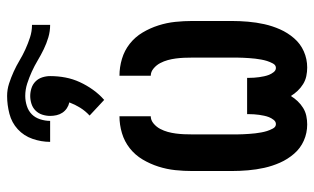

<svg xmlns="http://www.w3.org/2000/svg" viewBox="-192 -684 884 540"><g transform="rotate(-90 250.0 -414.0)"><path d="M170 8Q146 8 124.5 -1.5Q103 -11 87.5 -29Q72 -47 62.5 -68.5Q53 -90 48 -112.5Q43 -135 41 -158.5Q39 -182 39 -205V-315Q39 -339 41.5 -363Q44 -387 51.5 -410.5Q59 -434 71.5 -455Q84 -476 103 -491Q122 -506 145.5 -513Q169 -520 193 -520V-432Q182 -432 172.5 -424Q163 -416 157.5 -405.5Q152 -395 149 -384Q146 -373 144.5 -361.5Q143 -350 142.5 -338.5Q142 -327 142 -315V-205Q142 -197 142 -188.5Q142 -180 142.5 -171.5Q143 -163 143.5 -154.5Q144 -146 145 -138Q146 -130 147.5 -121.5Q149 -113 151.5 -105Q154 -97 158.5 -88.5Q163 -80 171 -80Q178 -80 183 -86.5Q188 -93 190.5 -99.5Q193 -106 194.5 -113Q196 -120 197 -127Q198 -134 198.5 -141.5Q199 -149 199 -156V-161H301V-156Q301 -149 301.5 -141.5Q302 -134 303 -127Q304 -120 305.5 -113Q307 -106 309.5 -99.5Q312 -93 317 -86.5Q322 -80 329 -80Q337 -80 341.5 -88.5Q346 -97 348.5 -105Q351 -113 352.5 -121.5Q354 -130 355 -138Q356 -146 356.5 -154.5Q357 -163 357.5 -171.5Q358 -180 358 -188.5Q358 -197 358 -205V-315Q358 -327 357.5 -338.5Q357 -350 355.5 -361.5Q354 -373 351 -384Q348 -395 342.5 -405.5Q337 -416 327.5 -424Q318 -432 307 -432V-520Q331 -520 354.5 -513Q378 -506 397 -491Q416 -476 428.5 -455Q441 -434 448.5 -410.5Q456 -387 458.5 -363Q461 -339 461 -315V-205Q461 -182 459 -158.5Q457 -135 452 -112.5Q447 -90 437.5 -68.5Q428 -47 412.5 -29Q397 -11 375.5 -1.5Q354 8 330 8Q318 8 306 5.5Q294 3 283.5 -3.5Q273 -10 264.5 -19Q256 -28 250 -38Q244 -28 235.5 -19Q227 -10 216.5 -3.5Q206 3 194 5.5Q182 8 170 8ZM121 -715Q121 -740 129.5 -764.5Q138 -789 156.5 -806Q175 -823 200 -829.5Q225 -836 250 -836Q268 -836 285 -830.5Q302 -825 318.5 -817.5Q335 -810 350 -801Q365 -792 381.5 -784.5Q398 -777 415 -771.5Q432 -766 450 -766V-715Q432 -715 415 -720Q398 -725 381.5 -733Q365 -741 350 -750Q335 -759 318.5 -766.5Q302 -774 285 -779.5Q268 -785 250 -785Q236 -785 222 -780.5Q208 -776 198.5 -766.5Q189 -757 184.5 -743Q180 -729 180 -715ZM239 -563 195 -604Q208 -616 217 -630.5Q226 -645 232 -661Q223 -663 215.5 -668Q208 -673 203 -680.5Q198 -688 196 -697Q194 -706 194 -715Q194 -726 197.5 -737Q201 -748 209 -756Q217 -764 228 -767.5Q239 -771 250 -771Q261 -771 272 -767.5Q283 -764 291 -756Q299 -748 302.5 -737Q306 -726 306 -715Q306 -693 302 -672Q298 -651 289 -631.5Q280 -612 267.5 -594.5Q255 -577 239 -563Z"/></g></svg>

Font: Zed Mono
Style: Bold
Weight: 700
Monospace: yes
Designer: Belleve Invis
Foundry: Belleve Invis
Version: Version 1.0.0; ttfautohint (v1.8.4)